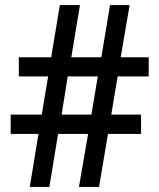

<svg xmlns="http://www.w3.org/2000/svg" viewBox="-20 -734 625 754"><path d="M442 -434H564V-509H454L489 -714H412L378 -509H260L294 -714H215L181 -509H54V-434H169L144 -284H22V-208H131L97 0H174L208 -208H326L290 0H369L404 -208H534V-284H417ZM222 -284 246 -434H364L339 -284Z"/></svg>

Font: Noto Sans Lao Looped SemiCondensed Medium
Style: Regular
Weight: 500
Width: 4
Designer: Mark Frömberg, Ben Mitchell
Foundry: The Fontpad Ltd
Version: Version 1.002